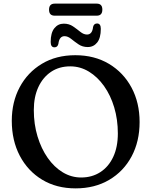

<svg xmlns="http://www.w3.org/2000/svg" viewBox="-20 -1021 835 1059"><path d="M395.5 -716.5Q501 -716.5 581 -668.8Q661 -621 705.5 -537.8Q750 -454.5 750 -348Q750 -241 705.8 -158.2Q661.5 -75.5 582 -28.8Q502.5 18 397 18Q291.5 18 212.5 -29.8Q133.5 -77.5 89.2 -161.8Q45 -246 45 -355Q45 -458 88.5 -539.8Q132 -621.5 210.8 -669Q289.5 -716.5 395.5 -716.5ZM630 -285Q630 -361.5 610 -428.5Q590 -495.5 554 -546.2Q518 -597 470.2 -626Q422.5 -655 367.5 -655Q306.5 -655 261.5 -624.8Q216.5 -594.5 191.5 -540.5Q166.5 -486.5 166.5 -414Q166.5 -336 187 -268.5Q207.5 -201 243.2 -150Q279 -99 326.2 -70.5Q373.5 -42 427.5 -42Q487.5 -42 533.2 -71.5Q579 -101 604.5 -155.5Q630 -210 630 -285ZM464 -761.5Q435 -761.5 413 -776.5Q391 -791.5 372.5 -806.5Q354 -821.5 336 -821.5Q307 -821.5 302 -779Q297.5 -760 280.5 -760Q259.5 -760 259.5 -789.5Q259.5 -840 279.8 -865.2Q300 -890.5 332 -890.5Q361 -890.5 382.8 -875.5Q404.5 -860.5 423 -845.5Q441.5 -830.5 460 -830.5Q489 -830.5 493.5 -873Q498 -891.5 515.5 -891.5Q536 -891.5 536 -862Q536 -811.5 516 -786.5Q496 -761.5 464 -761.5ZM250.5 -967.5Q250.5 -1001 282 -1001H513.5Q544.5 -1001 544.5 -968Q544.5 -934.5 513.5 -934.5H282Q250.5 -934.5 250.5 -967.5Z"/></svg>

Font: Fraunces 9pt SuperSoft
Style: Regular
Weight: 400
Version: Version 1.000;[b76b70a41]